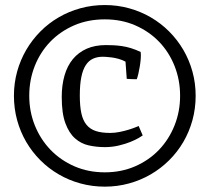

<svg xmlns="http://www.w3.org/2000/svg" viewBox="-20 -712 815 747"><path d="M34.2 -339.4Q34.2 -388.2 46.6 -433.3Q59.1 -478.5 82 -517.8Q105 -557.1 137 -589.4Q168.9 -621.6 208.3 -644.5Q247.6 -667.5 293 -679.9Q338.4 -692.4 387.7 -692.4Q436.5 -692.4 481.9 -679.9Q527.3 -667.5 566.7 -644.5Q606 -621.6 638.2 -589.4Q670.4 -557.1 693.4 -517.8Q716.3 -478.5 728.8 -433.3Q741.2 -388.2 741.2 -339.4Q741.2 -290 728.8 -244.6Q716.3 -199.2 693.4 -159.9Q670.4 -120.6 638.2 -88.6Q606 -56.6 566.7 -33.7Q527.3 -10.7 481.9 1.7Q436.5 14.2 387.7 14.2Q338.4 14.2 293 1.7Q247.6 -10.7 208.3 -33.7Q168.9 -56.6 137 -88.6Q105 -120.6 82 -159.9Q59.1 -199.2 46.6 -244.6Q34.2 -290 34.2 -339.4ZM93.8 -339.4Q93.8 -277.8 115.7 -223.6Q137.7 -169.4 176.8 -128.9Q215.8 -88.4 269.8 -64.9Q323.7 -41.5 387.7 -41.5Q451.7 -41.5 505.6 -64.9Q559.6 -88.4 598.4 -128.9Q637.2 -169.4 658.9 -223.6Q680.7 -277.8 680.7 -339.4Q680.7 -400.9 659.2 -455.1Q637.7 -509.3 598.9 -549.6Q560.1 -589.8 506.3 -613.3Q452.6 -636.7 387.7 -636.7Q322.3 -636.7 268.3 -613.3Q214.4 -589.8 175.5 -549.6Q136.7 -509.3 115.2 -455.1Q93.8 -400.9 93.8 -339.4ZM220.2 -334.5Q220.2 -380.9 231 -418.2Q241.7 -455.6 263.4 -481.9Q285.2 -508.3 317.4 -522.5Q349.6 -536.6 392.1 -536.6Q405.8 -536.6 421.4 -535.9Q437 -535.2 454.1 -532.7Q471.2 -530.3 489.5 -524.7Q507.8 -519 527.3 -509.8Q528.8 -498.5 527.6 -483.6Q526.4 -468.8 523.9 -453.6Q521.5 -438.5 518.3 -425Q515.1 -411.6 512.2 -403.8Q502 -403.8 492.7 -404.1Q483.4 -404.3 473.1 -405.3L468.3 -472.2Q455.6 -479 441.7 -482.9Q427.7 -486.8 415 -488.5Q402.3 -490.2 392.8 -490.7Q383.3 -491.2 379.9 -491.2Q358.4 -491.2 341.8 -483.6Q325.2 -476.1 313.7 -458.5Q302.2 -440.9 296.4 -412.1Q290.5 -383.3 290.5 -340.3Q290.5 -298.8 296.6 -271Q302.7 -243.2 316.7 -226.3Q330.6 -209.5 353 -202.1Q375.5 -194.8 408.7 -194.8Q426.8 -194.8 445.8 -198.7Q464.8 -202.6 480.7 -207.5Q496.6 -212.4 507.3 -216.8Q518.1 -221.2 519.5 -221.7L535.2 -185.1Q532.2 -182.6 519.8 -175.3Q507.3 -168 487.5 -159.9Q467.8 -151.9 442.1 -145.8Q416.5 -139.6 387.7 -139.6Q356 -139.6 325.7 -146.2Q295.4 -152.8 272 -173.6Q248.5 -194.3 234.4 -232.7Q220.2 -271 220.2 -334.5Z"/></svg>

Font: Fjord
Style: One
Weight: 400
Designer: Viktoriya Grabowska
Foundry: Viktoriya Grabowska
Version: Version 1.002